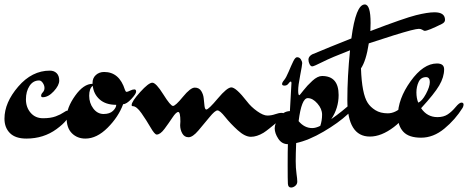

<svg xmlns="http://www.w3.org/2000/svg" viewBox="-28 -574 2094 859"><path d="M274 -79Q283 -79 283 -70Q283 -39 225 3.5Q167 46 90 46Q41 46 16.5 21.5Q-8 -3 -8 -43Q-8 -115 53.5 -186.5Q115 -258 195 -258Q214 -258 225.5 -246.5Q237 -235 237 -213.5Q237 -192 212.5 -165.5Q188 -139 163 -139Q156 -139 156 -146Q156 -153 163.5 -161Q171 -169 171 -180.5Q171 -192 163.5 -203Q156 -214 147 -214Q120 -214 104 -189.5Q88 -165 88 -129.5Q88 -94 109 -69.5Q130 -45 164.5 -45Q199 -45 221.5 -53.5Q244 -62 256 -70.5Q268 -79 274 -79Z M492 -105Q445 -105 418 -129Q391 -153 387 -190Q371 -178 371 -145.5Q371 -113 389.5 -88.5Q408 -64 435.5 -64Q463 -64 477.5 -78Q492 -92 492 -105ZM531 -172Q534 -163 538.5 -163Q543 -163 554 -168.5Q565 -174 573 -174Q581 -174 581 -164Q581 -154 559.5 -131Q538 -108 523 -108Q502 -51 453.5 -2.5Q405 46 354 46Q318 46 294 22.5Q270 -1 270 -46.5Q270 -92 308 -145.5Q346 -199 386 -199V-203Q386 -225 401 -238.5Q416 -252 438 -252Q506 -252 531 -172Z M779 -30Q779 -73 769.5 -73Q760 -73 743.5 -48Q727 -23 708 2.5Q689 28 673 28Q664 28 645.5 -4Q627 -36 605 -67.5Q583 -99 566 -99Q561 -99 561 -104Q561 -120 599 -162Q637 -204 653.5 -204Q670 -204 702.5 -152Q735 -100 746 -100Q757 -100 790.5 -141Q824 -182 843.5 -182Q863 -182 872.5 -166.5Q882 -151 883.5 -133Q885 -115 887 -99.5Q889 -84 895 -84Q905 -84 946.5 -133.5Q988 -183 1007 -183Q1028 -183 1077 -120Q1095 -96 1122.5 -76.5Q1150 -57 1168 -57Q1186 -57 1203 -63Q1220 -69 1232 -69Q1244 -69 1244 -61Q1244 -57 1240.5 -54Q1237 -51 1223.5 -38.5Q1210 -26 1201.5 -19Q1193 -12 1177.5 0.5Q1162 13 1151 20Q1121 38 1094.5 38Q1068 38 1035.5 8.5Q1003 -21 979.5 -50.5Q956 -80 945 -80Q934 -80 909.5 -50Q885 -20 859.5 10Q834 40 815.5 40Q797 40 787.5 23Q778 6 778 -14Z M1349 -135Q1321 -135 1308 -32Q1334 -1 1369 -1Q1385 -1 1405 -11Q1413 -35 1413 -61Q1413 -87 1392 -111Q1371 -135 1349 -135ZM1269 -77 1276 -203Q1276 -209 1272.5 -209Q1269 -209 1262.5 -200Q1256 -191 1245 -191Q1234 -191 1234 -198Q1234 -205 1243 -215.5Q1252 -226 1263.5 -253.5Q1275 -281 1284 -299.5Q1293 -318 1301 -318Q1312 -318 1318 -308.5Q1324 -299 1324 -291Q1324 -283 1315 -237Q1306 -191 1306 -169.5Q1306 -148 1311 -148Q1313 -148 1329.5 -169.5Q1346 -191 1369.5 -212.5Q1393 -234 1413 -234Q1487 -234 1487 -149Q1487 -90 1454 -41Q1504 -76 1545 -114L1559 -127Q1571 -127 1571 -120Q1571 -103 1528.5 -63.5Q1486 -24 1419.5 15Q1353 54 1297 66Q1295 116 1295 147Q1295 178 1298.5 202.5Q1302 227 1302 238.5Q1302 250 1293 257.5Q1284 265 1274 265Q1261 265 1260 248Q1259 231 1259 165Q1259 99 1260 71Q1233 71 1217 46.5Q1201 22 1201 0Q1201 -22 1220.5 -49Q1240 -76 1269 -77Z M1352 -307Q1352 -327 1384 -337Q1433 -358 1544 -402Q1564 -554 1604 -554Q1630 -554 1630 -471Q1630 -447 1629 -435Q1781 -493 1833 -506Q1885 -519 1916 -519Q1963 -519 1963 -485Q1963 -474 1949 -467Q1887 -436 1872 -436Q1869 -436 1862 -440.5Q1855 -445 1846 -445Q1837 -445 1809 -438Q1752 -423 1622 -380Q1610 -302 1587 -268Q1591 -154 1617 -114Q1629 -95 1651.5 -81Q1674 -67 1707 -67Q1740 -67 1772 -97Q1778 -103 1782 -103Q1790 -103 1790 -90Q1790 -48 1734 -5.5Q1678 37 1627 37Q1526 37 1526 -127Q1526 -230 1538 -349Q1455 -317 1415.5 -297Q1376 -277 1369 -277Q1362 -277 1357 -287Q1352 -297 1352 -307Z M1879 -229Q1855 -229 1845 -207.5Q1835 -186 1835 -160.5Q1835 -135 1843 -115Q1860 -121 1877.5 -153.5Q1895 -186 1895 -207Q1895 -228 1879 -229ZM1929 -50Q1957 -50 1975.5 -62.5Q1994 -75 2010.5 -95Q2027 -115 2036.5 -115Q2046 -115 2046 -106Q2046 -100 2042 -92Q2009 -39 1960 1.5Q1911 42 1856 42Q1801 42 1776.5 15.5Q1752 -11 1752 -55Q1752 -131 1809 -210.5Q1866 -290 1927 -290Q1959 -290 1959 -264Q1959 -229 1937 -191.5Q1915 -154 1856 -90Q1883 -50 1929 -50Z"/></svg>

Font: Dr Sugiyama
Style: Regular
Weight: 400
Designer: Alejandro Paul
Foundry: Alejandro Paul
Version: Version 1.000